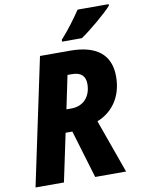

<svg xmlns="http://www.w3.org/2000/svg" viewBox="-100 -998 787 1065"><g transform="rotate(-10 294.0 -465.5)"><path d="M298 -782 297 -771H409C456 -802 559 -888 588 -923V-931H413C381 -883 337 -824 298 -782ZM12 0H172L229 -270H267L348 0H522L414 -302C494 -333 559 -408 559 -529C559 -654 479 -714 332 -714H163ZM284 -397H256L295 -584H321C372 -584 395 -559 395 -516C395 -445 352 -397 284 -397Z"/></g></svg>

Font: Noto Sans SemiCondensed ExtraBold
Style: Italic
Weight: 800
Width: 4
Italic angle: -12°
Designer: Monotype Design Team
Foundry: Monotype Imaging Inc.
Version: Version 2.013